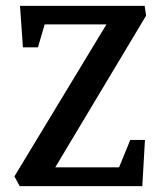

<svg xmlns="http://www.w3.org/2000/svg" viewBox="-20 -633 546 653"><path d="M47 0 29 -33 342 -550H132L109 -472H58L48 -613H472L477 -580L168 -64H385L423 -157H473L464 0Z"/></svg>

Font: Manuale SemiBold
Style: Regular
Weight: 600
Version: Version 1.002